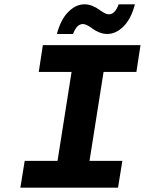

<svg xmlns="http://www.w3.org/2000/svg" viewBox="-20 -868 670 888"><path d="M243.2 -710.9Q260.3 -776.9 295.4 -812.5Q330.6 -848.1 371.1 -848.1Q389.2 -848.1 407 -840.8Q424.8 -833.5 436.3 -825Q447.8 -816.4 460.7 -809.1Q473.6 -801.8 483.9 -801.8Q512.2 -801.8 528.8 -848.1H604Q586.9 -781.7 551.8 -746.3Q516.6 -710.9 476.1 -710.9Q458 -710.9 439.9 -718Q421.9 -725.1 410.4 -733.9Q398.9 -742.7 386 -749.8Q373 -756.8 362.8 -756.8Q335 -756.8 317.9 -710.9ZM74.2 0 94.2 -124H246.1L311 -535.2H159.2L178.2 -659.2H629.9L610.8 -535.2H459L394 -124H545.9L525.9 0Z"/></svg>

Font: Office Code Pro Bold Italic
Style: Regular
Weight: 700
Italic angle: -9°
Designer: Nathan Rutzky & Paul D. Hunt
Foundry: Adobe Systems Incorporated
Version: Version 1.004;PS 001.004;hotconv 1.0.70;makeotf.lib2.5.58329